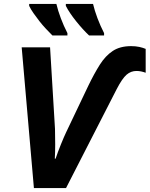

<svg xmlns="http://www.w3.org/2000/svg" viewBox="-20 -954 759 974"><path d="M152 0 90 -714H234L259 -300Q260 -262 260 -221.5Q260 -181 258 -149H262Q273 -182 289 -221.5Q305 -261 316 -284L428 -519Q458 -581 486.5 -626Q515 -671 552 -695.5Q589 -720 645 -720Q668 -720 686.5 -716Q705 -712 719 -706V-585Q708 -589 696.5 -591.5Q685 -594 672 -594Q644 -594 622 -575Q600 -556 572 -502L315 0ZM128 -924V-934H266Q274 -900 288.5 -861.5Q303 -823 322 -786V-774H246Q231 -789 213.5 -807.5Q196 -826 180 -846.5Q164 -867 150 -887Q136 -907 128 -924ZM452 -934Q460 -900 474.5 -861.5Q489 -823 508 -786V-774H432Q400 -804 366 -846.5Q332 -889 314 -924V-934Z"/></svg>

Font: BC Sans
Style: Bold Italic
Weight: 700
Italic angle: -12°
Designer: Monotype Design Team
Province of B.C.
Foundry: Monotype Imaging Inc.
Version: Version 2.000;GOOG;noto-source:20170915:90ef993387c0